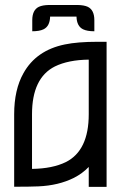

<svg xmlns="http://www.w3.org/2000/svg" viewBox="-20 -746 504 767"><path d="M405.8 0.5H334.5V-79.1Q309.1 -52.7 275.4 -35.6Q213.9 -4.9 133.3 -1.5Q99.1 0 36.6 0V-289.6Q36.6 -387.7 73.7 -453.6Q124.5 -544.9 238.8 -568.4Q289.6 -579.1 370.1 -579.1H405.8ZM107.9 -71.3Q189.5 -72.3 243.2 -98.6Q334.5 -144.5 334.5 -289.6V-507.8Q252.9 -506.8 199.2 -480.5Q107.9 -434.6 107.9 -289.6ZM290 -726.1Q315.9 -725.6 330.6 -718.8Q356.9 -706.1 356.9 -665.5V-621.1Q328.1 -621.1 312 -628.9Q286.6 -641.1 285.6 -679.7H180.2Q179.2 -641.1 153.8 -628.9Q137.7 -621.1 108.9 -621.1V-665.5Q108.9 -706.1 135.3 -718.8Q149.9 -725.6 175.3 -726.1Z"/></svg>

Font: Greenwashing Machine
Style: Regular
Weight: 400
Designer: Tup Wanders
Foundry: Free font, DO NOT SELL
Version: Version 1.00;August 10, 2023;FontCreator 11.5.0.2430 64-bit